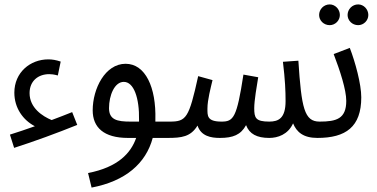

<svg xmlns="http://www.w3.org/2000/svg" viewBox="-20 -620 1707 870"><path d="M44 50C132 22 241 -18 330 -54L307 -112C279 -101 247 -88 214 -76C173 -93 114 -131 114 -198C114 -254 154 -284 203 -284C212 -284 224 -283 242 -278L255 -341C234 -348 217 -351 199 -351C117 -351 45 -292 45 -200C45 -131 84 -76 138 -48C99 -34 60 -21 25 -10Z M395 230C548 201 641 121 672 5H740C767 5 789 -4 789 -34C789 -61 772 -69 749 -69H684C684 -72 684 -75 684 -78C688 -224 639 -331 549 -331C457 -331 400 -219 400 -120C400 -43 450 5 560 5H597C573 74 514 138 379 164ZM571 -69C511 -69 474 -77 474 -130C474 -188 499 -249 541 -249C586 -249 612 -177 610 -76C610 -74 610 -71 610 -69Z M739 5C803 5 844 0 875 -51C891 -3 936 5 976 5C1036 5 1071 -9 1095 -53C1110 -13 1144 5 1200 5C1238 5 1285 -10 1308 -61C1324 -22 1354 5 1418 5C1457 5 1468 -12 1468 -34C1468 -56 1456 -69 1428 -69C1359 -69 1346 -130 1332 -345L1262 -340C1272 -257 1274 -208 1274 -162C1274 -84 1242 -69 1200 -69C1138 -69 1132 -86 1132 -130C1132 -164 1144 -234 1150 -270L1083 -282C1053 -86 1038 -69 984 -69C917 -69 920 -96 920 -129C920 -167 935 -223 943 -257L878 -275C836 -84 824 -69 749 -69Z M1603 -506C1628 -506 1649 -527 1649 -552C1649 -578 1628 -600 1603 -600C1576 -600 1555 -578 1555 -552C1555 -527 1576 -506 1603 -506ZM1474 -506C1499 -506 1520 -527 1520 -552C1520 -578 1499 -600 1474 -600C1447 -600 1426 -578 1426 -552C1426 -527 1447 -506 1474 -506ZM1418 5C1547 5 1617 -45 1617 -179C1617 -239 1590 -338 1565 -403L1492 -375C1521 -299 1549 -213 1549 -163C1549 -82 1505 -69 1428 -69Z"/></svg>

Font: Noto Sans Arabic UI XCn
Style: Regular
Weight: 400
Width: 2
Designer: Monotype Design Team, Nadine Chahine and Nizar Qandah
Foundry: Monotype Imaging Inc.
Version: Version 2.010